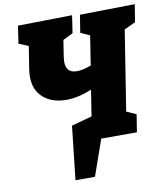

<svg xmlns="http://www.w3.org/2000/svg" viewBox="-97 -791 938 1077"><g transform="rotate(-10 372.0 -252.5)"><path d="M728 -610 664 -580 592 -125 647 -100 631 0H428L356 205H245L279 -100L396 -132L419 -280Q341 -248 274 -248Q193 -248 143.5 -291Q94 -334 94 -411Q94 -429 97 -450L118 -582L63 -605L78 -705L387 -710L372 -610L315 -582L300 -486Q298 -468 298 -460Q298 -396 360 -396Q393 -396 441 -414L467 -581L415 -605L431 -705L744 -710Z"/></g></svg>

Font: Bitter Pro Black
Style: Italic
Weight: 900
Italic angle: -9°
Designer: Sol Matas, and Bitter project Authors
Foundry: Sol Matas
Version: Version 1.010